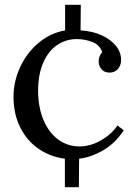

<svg xmlns="http://www.w3.org/2000/svg" viewBox="-20 -642 571 796"><path d="M482 -394Q482 -371 469 -356Q456 -341 434 -341Q412 -341 400.5 -355.5Q389 -370 389 -386Q389 -410 404 -426Q393 -457 361.5 -468.5Q330 -480 299 -480Q253 -480 216.5 -455Q180 -430 159 -381.5Q138 -333 138 -266Q138 -199 159.5 -146.5Q181 -94 220 -64.5Q259 -35 310 -35Q355 -35 398.5 -60Q442 -85 467 -122L493 -102Q460 -50 409.5 -20Q359 10 308 16L307 134H249V16Q188 8 140 -25Q92 -58 64 -113.5Q36 -169 36 -241Q36 -303 63 -362.5Q90 -422 139 -463.5Q188 -505 250 -516V-622H315L314 -516Q364 -513 402 -495.5Q440 -478 461 -451.5Q482 -425 482 -394Z"/></svg>

Font: Sumana
Style: Regular
Weight: 400
Designer: Cyreal, Alexei Vanyashin (Devanagari), Olga Karpushina (Latin)
Foundry: Cyreal
Version: Version 1.015;PS 001.015;hotconv 1.0.70;makeotf.lib2.5.58329